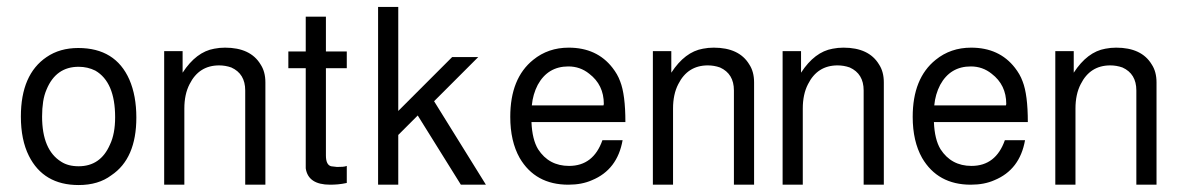

<svg xmlns="http://www.w3.org/2000/svg" viewBox="-20 -547 3388 552"><path d="M205 -409Q312 -409 352 -318Q372 -272 372 -209Q372 -91 300 -43Q263 -15 206 -15Q105 -15 63 -99Q40 -145 40 -212Q40 -333 114 -383Q152 -409 205 -409ZM206 -355Q141 -355 114 -290Q107 -274 104 -254.5Q101 -235 101 -212Q101 -116 156 -82Q176 -69 206 -69Q269 -69 296 -131Q311 -162 311 -210Q311 -311 254 -344Q232 -355 206 -355Z M452 -400H505V-338Q544 -398 596 -407Q611 -410 627 -410Q700 -410 729 -362Q743 -341 743 -310V-16H685V-287Q685 -335 645 -353Q628 -359 610 -359Q552 -359 525 -305Q510 -276 510 -235V-16H452Z M977 -399V-351H917V-100Q917 -73 932 -69L949 -67Q958 -67 965 -67.5Q972 -68 977 -70V-21Q963 -18 951.5 -17Q940 -16 929 -16Q866 -16 859 -63V-74V-351H809V-399H859V-499H917V-399Z M1125 -527V-228L1280 -383H1355L1228 -256L1377 -16H1305L1181 -215L1125 -159V-16H1067V-527Z M1508 -196Q1510 -146 1527 -118Q1558 -70 1616 -70Q1686 -70 1712 -144H1770Q1755 -59 1682 -29Q1653 -16 1614 -16Q1519 -16 1474 -93Q1447 -141 1447 -211Q1447 -322 1513 -375Q1556 -410 1615 -410Q1696 -410 1741 -352Q1748 -343 1753.5 -333.5Q1759 -324 1763 -313Q1778 -275 1778 -196ZM1715 -244 1716 -248Q1716 -303 1674 -335Q1648 -356 1614 -356Q1555 -356 1526 -303Q1512 -276 1509 -244Z M1857 -400H1910V-338Q1949 -398 2001 -407Q2016 -410 2032 -410Q2105 -410 2134 -362Q2148 -341 2148 -310V-16H2090V-287Q2090 -335 2050 -353Q2033 -359 2015 -359Q1957 -359 1930 -305Q1915 -276 1915 -235V-16H1857Z M2230 -400H2283V-338Q2322 -398 2374 -407Q2389 -410 2405 -410Q2478 -410 2507 -362Q2521 -341 2521 -310V-16H2463V-287Q2463 -335 2423 -353Q2406 -359 2388 -359Q2330 -359 2303 -305Q2288 -276 2288 -235V-16H2230Z M2665 -196Q2667 -146 2684 -118Q2715 -70 2773 -70Q2843 -70 2869 -144H2927Q2912 -59 2839 -29Q2810 -16 2771 -16Q2676 -16 2631 -93Q2604 -141 2604 -211Q2604 -322 2670 -375Q2713 -410 2772 -410Q2853 -410 2898 -352Q2905 -343 2910.5 -333.5Q2916 -324 2920 -313Q2935 -275 2935 -196ZM2872 -244 2873 -248Q2873 -303 2831 -335Q2805 -356 2771 -356Q2712 -356 2683 -303Q2669 -276 2666 -244Z M3014 -400H3067V-338Q3106 -398 3158 -407Q3173 -410 3189 -410Q3262 -410 3291 -362Q3305 -341 3305 -310V-16H3247V-287Q3247 -335 3207 -353Q3190 -359 3172 -359Q3114 -359 3087 -305Q3072 -276 3072 -235V-16H3014Z"/></svg>

Font: Ekushey Sumon
Style: Regular
Weight: 400
Designer: Al Mamun Sumon
Foundry: Al Mamun Sumon
Version: Version 1.0